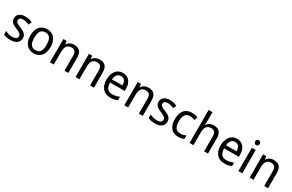

<svg xmlns="http://www.w3.org/2000/svg" viewBox="197 -2290 5823 3829"><g transform="rotate(30 3108.0 -375.0)"><path d="M405.8 -147Q405.8 -107.9 391.6 -78.6Q377.4 -49.3 350.8 -29.5Q324.2 -9.8 286.6 0Q249 9.8 202.1 9.8Q148.9 9.8 110.8 1.2Q72.8 -7.3 43.9 -23.9V-105Q59.1 -97.2 77.6 -89.6Q96.2 -82 116.7 -76.2Q137.2 -70.3 158.9 -66.7Q180.7 -63 202.1 -63Q233.9 -63 256.1 -68.4Q278.3 -73.7 292.2 -83.7Q306.2 -93.8 312.5 -108.2Q318.8 -122.6 318.8 -140.1Q318.8 -155.3 314 -167.5Q309.1 -179.7 296.1 -191.7Q283.2 -203.6 260.7 -215.8Q238.3 -228 203.1 -243.2Q168 -258.3 139.9 -272.9Q111.8 -287.6 92.3 -305.7Q72.8 -323.7 62.3 -347.4Q51.8 -371.1 51.8 -403.8Q51.8 -438 65.2 -464.6Q78.6 -491.2 103 -509.3Q127.4 -527.3 161.6 -536.6Q195.8 -545.9 237.8 -545.9Q285.2 -545.9 324.5 -535.6Q363.8 -525.4 398.9 -508.8L368.2 -437Q336.4 -451.2 303 -461.7Q269.5 -472.2 234.9 -472.2Q185.1 -472.2 161.1 -455.8Q137.2 -439.5 137.2 -409.2Q137.2 -392.1 142.8 -379.4Q148.4 -366.7 162.1 -355.5Q175.8 -344.2 198.7 -332.8Q221.7 -321.3 255.9 -307.1Q291 -292.5 318.6 -277.8Q346.2 -263.2 365.7 -244.9Q385.3 -226.6 395.5 -203.1Q405.8 -179.7 405.8 -147Z M973.1 -269Q973.1 -202.1 956.8 -150.1Q940.4 -98.1 909.9 -62.7Q879.4 -27.3 835.9 -8.8Q792.5 9.8 738.3 9.8Q688 9.8 645.5 -8.8Q603 -27.3 572 -62.7Q541 -98.1 523.7 -150.1Q506.3 -202.1 506.3 -269Q506.3 -335.4 522.7 -387Q539.1 -438.5 569.3 -473.9Q599.6 -509.3 643.3 -527.6Q687 -545.9 741.2 -545.9Q791.5 -545.9 834 -527.6Q876.5 -509.3 907.5 -473.9Q938.5 -438.5 955.8 -387Q973.1 -335.4 973.1 -269ZM598.1 -269Q598.1 -167 631.6 -115.5Q665 -64 740.2 -64Q815.4 -64 848.4 -115.5Q881.3 -167 881.3 -269Q881.3 -371.1 847.9 -421.6Q814.5 -472.2 739.3 -472.2Q664.1 -472.2 631.1 -421.6Q598.1 -371.1 598.1 -269Z M1448.2 0V-345.2Q1448.2 -408.7 1422.6 -440.4Q1397 -472.2 1342.3 -472.2Q1302.7 -472.2 1275.9 -459.5Q1249 -446.8 1232.7 -421.9Q1216.3 -397 1209.2 -360.8Q1202.1 -324.7 1202.1 -277.8V0H1113.3V-536.1H1185.5L1198.2 -463.9H1203.1Q1215.3 -484.9 1232.2 -500.2Q1249 -515.6 1269 -525.9Q1289.1 -536.1 1311.5 -541Q1334 -545.9 1357.4 -545.9Q1446.8 -545.9 1491.9 -499.3Q1537.1 -452.6 1537.1 -350.1V0Z M2037.1 0V-345.2Q2037.1 -408.7 2011.5 -440.4Q1985.8 -472.2 1931.2 -472.2Q1891.6 -472.2 1864.7 -459.5Q1837.9 -446.8 1821.5 -421.9Q1805.2 -397 1798.1 -360.8Q1791 -324.7 1791 -277.8V0H1702.1V-536.1H1774.4L1787.1 -463.9H1792Q1804.2 -484.9 1821 -500.2Q1837.9 -515.6 1857.9 -525.9Q1877.9 -536.1 1900.4 -541Q1922.9 -545.9 1946.3 -545.9Q2035.6 -545.9 2080.8 -499.3Q2126 -452.6 2126 -350.1V0Z M2502.9 9.8Q2449.2 9.8 2404.8 -8.3Q2360.4 -26.4 2328.4 -61Q2296.4 -95.7 2278.8 -147Q2261.2 -198.2 2261.2 -264.2Q2261.2 -330.6 2277.3 -382.8Q2293.5 -435.1 2322.8 -471.4Q2352.1 -507.8 2392.8 -526.9Q2433.6 -545.9 2482.9 -545.9Q2531.2 -545.9 2569.8 -528.6Q2608.4 -511.2 2635.3 -479.7Q2662.1 -448.2 2676.5 -404.1Q2690.9 -359.9 2690.9 -306.2V-251H2353Q2355.5 -156.7 2392.8 -112.3Q2430.2 -67.9 2503.9 -67.9Q2528.8 -67.9 2550 -70.3Q2571.3 -72.8 2591.1 -77.4Q2610.8 -82 2629.4 -89.1Q2647.9 -96.2 2667 -105V-25.9Q2647.5 -16.6 2628.7 -9.8Q2609.9 -2.9 2590.1 1.5Q2570.3 5.9 2549.1 7.8Q2527.8 9.8 2502.9 9.8ZM2481 -472.2Q2425.3 -472.2 2392.8 -434.1Q2360.4 -396 2355 -323.2H2595.2Q2595.2 -356.4 2588.6 -384Q2582 -411.6 2568.1 -431.2Q2554.2 -450.7 2532.7 -461.4Q2511.2 -472.2 2481 -472.2Z M3161.1 0V-345.2Q3161.1 -408.7 3135.5 -440.4Q3109.9 -472.2 3055.2 -472.2Q3015.6 -472.2 2988.8 -459.5Q2961.9 -446.8 2945.6 -421.9Q2929.2 -397 2922.1 -360.8Q2915 -324.7 2915 -277.8V0H2826.2V-536.1H2898.4L2911.1 -463.9H2916Q2928.2 -484.9 2945.1 -500.2Q2961.9 -515.6 2981.9 -525.9Q3002 -536.1 3024.4 -541Q3046.9 -545.9 3070.3 -545.9Q3159.7 -545.9 3204.8 -499.3Q3250 -452.6 3250 -350.1V0Z M3735.8 -147Q3735.8 -107.9 3721.7 -78.6Q3707.5 -49.3 3680.9 -29.5Q3654.3 -9.8 3616.7 0Q3579.1 9.8 3532.2 9.8Q3479 9.8 3440.9 1.2Q3402.8 -7.3 3374 -23.9V-105Q3389.2 -97.2 3407.7 -89.6Q3426.3 -82 3446.8 -76.2Q3467.3 -70.3 3489 -66.7Q3510.7 -63 3532.2 -63Q3564 -63 3586.2 -68.4Q3608.4 -73.7 3622.3 -83.7Q3636.2 -93.8 3642.6 -108.2Q3648.9 -122.6 3648.9 -140.1Q3648.9 -155.3 3644 -167.5Q3639.2 -179.7 3626.2 -191.7Q3613.3 -203.6 3590.8 -215.8Q3568.4 -228 3533.2 -243.2Q3498 -258.3 3470 -272.9Q3441.9 -287.6 3422.4 -305.7Q3402.8 -323.7 3392.3 -347.4Q3381.8 -371.1 3381.8 -403.8Q3381.8 -438 3395.3 -464.6Q3408.7 -491.2 3433.1 -509.3Q3457.5 -527.3 3491.7 -536.6Q3525.9 -545.9 3567.9 -545.9Q3615.2 -545.9 3654.5 -535.6Q3693.8 -525.4 3729 -508.8L3698.2 -437Q3666.5 -451.2 3633.1 -461.7Q3599.6 -472.2 3564.9 -472.2Q3515.1 -472.2 3491.2 -455.8Q3467.3 -439.5 3467.3 -409.2Q3467.3 -392.1 3472.9 -379.4Q3478.5 -366.7 3492.2 -355.5Q3505.9 -344.2 3528.8 -332.8Q3551.8 -321.3 3585.9 -307.1Q3621.1 -292.5 3648.7 -277.8Q3676.3 -263.2 3695.8 -244.9Q3715.3 -226.6 3725.6 -203.1Q3735.8 -179.7 3735.8 -147Z M4071.3 9.8Q4022 9.8 3979 -5.6Q3936 -21 3904.3 -54.4Q3872.6 -87.9 3854.5 -139.9Q3836.4 -191.9 3836.4 -265.1Q3836.4 -341.8 3855 -395.3Q3873.5 -448.7 3906 -482.2Q3938.5 -515.6 3981.9 -530.8Q4025.4 -545.9 4075.2 -545.9Q4113.3 -545.9 4149.7 -537.6Q4186 -529.3 4210.4 -517.1L4184.1 -441.9Q4172.9 -446.8 4159.2 -451.4Q4145.5 -456.1 4130.9 -459.7Q4116.2 -463.4 4102.1 -465.6Q4087.9 -467.8 4075.2 -467.8Q3998.5 -467.8 3963.4 -418.7Q3928.2 -369.6 3928.2 -266.1Q3928.2 -163.1 3963.6 -115.5Q3999 -67.9 4071.3 -67.9Q4110.8 -67.9 4142.8 -76.9Q4174.8 -85.9 4201.2 -98.1V-19Q4174.8 -4.9 4144.8 2.4Q4114.7 9.8 4071.3 9.8Z M4664.1 0V-345.2Q4664.1 -408.7 4638.4 -440.4Q4612.8 -472.2 4558.1 -472.2Q4518.6 -472.2 4491.7 -459.5Q4464.8 -446.8 4448.5 -421.9Q4432.1 -397 4425 -360.8Q4418 -324.7 4418 -277.8V0H4329.1V-759.8H4418V-534.2L4414.1 -463.9H4418.9Q4431.2 -484.9 4448 -500.2Q4464.8 -515.6 4484.9 -525.9Q4504.9 -536.1 4527.3 -541Q4549.8 -545.9 4573.2 -545.9Q4662.6 -545.9 4707.8 -499.3Q4752.9 -452.6 4752.9 -350.1V0Z M5129.9 9.8Q5076.2 9.8 5031.7 -8.3Q4987.3 -26.4 4955.3 -61Q4923.3 -95.7 4905.8 -147Q4888.2 -198.2 4888.2 -264.2Q4888.2 -330.6 4904.3 -382.8Q4920.4 -435.1 4949.7 -471.4Q4979 -507.8 5019.8 -526.9Q5060.5 -545.9 5109.9 -545.9Q5158.2 -545.9 5196.8 -528.6Q5235.4 -511.2 5262.2 -479.7Q5289.1 -448.2 5303.5 -404.1Q5317.9 -359.9 5317.9 -306.2V-251H4980Q4982.4 -156.7 5019.8 -112.3Q5057.1 -67.9 5130.9 -67.9Q5155.8 -67.9 5177 -70.3Q5198.2 -72.8 5218 -77.4Q5237.8 -82 5256.3 -89.1Q5274.9 -96.2 5293.9 -105V-25.9Q5274.4 -16.6 5255.6 -9.8Q5236.8 -2.9 5217 1.5Q5197.3 5.9 5176 7.8Q5154.8 9.8 5129.9 9.8ZM5107.9 -472.2Q5052.2 -472.2 5019.8 -434.1Q4987.3 -396 4981.9 -323.2H5222.2Q5222.2 -356.4 5215.6 -384Q5209 -411.6 5195.1 -431.2Q5181.2 -450.7 5159.7 -461.4Q5138.2 -472.2 5107.9 -472.2Z M5542 0H5453.1V-536.1H5542ZM5446.3 -681.2Q5446.3 -710.4 5461.2 -723.6Q5476.1 -736.8 5498 -736.8Q5508.8 -736.8 5518.3 -733.6Q5527.8 -730.5 5534.9 -723.6Q5542 -716.8 5546.1 -706.3Q5550.3 -695.8 5550.3 -681.2Q5550.3 -652.8 5534.9 -638.9Q5519.5 -625 5498 -625Q5476.1 -625 5461.2 -638.7Q5446.3 -652.3 5446.3 -681.2Z M6046.9 0V-345.2Q6046.9 -408.7 6021.2 -440.4Q5995.6 -472.2 5940.9 -472.2Q5901.4 -472.2 5874.5 -459.5Q5847.7 -446.8 5831.3 -421.9Q5814.9 -397 5807.9 -360.8Q5800.8 -324.7 5800.8 -277.8V0H5711.9V-536.1H5784.2L5796.9 -463.9H5801.8Q5814 -484.9 5830.8 -500.2Q5847.7 -515.6 5867.7 -525.9Q5887.7 -536.1 5910.2 -541Q5932.6 -545.9 5956.1 -545.9Q6045.4 -545.9 6090.6 -499.3Q6135.7 -452.6 6135.7 -350.1V0Z"/></g></svg>

Font: Droid Sans
Style: Regular
Weight: 400
Foundry: Ascender Corporation
Version: Version 1.00 build 114